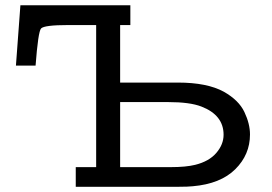

<svg xmlns="http://www.w3.org/2000/svg" viewBox="-20 -715 1041 735"><path d="M41 -463.9 58.1 -694.8H479V-619.1H439.9V-398.9H661.1Q772.9 -398.9 836.9 -363.8Q894 -331.5 915.5 -286.4Q937 -241.2 937 -200.2Q937 -123 880.6 -67.1Q824.2 -11.2 717.8 -2Q699.7 0 664.1 0H270V-75.2H348.1V-619.1H241.2Q149.4 -619.1 137.2 -606Q126 -593.8 116.2 -463.9ZM439.9 -75.2H632.8Q691.9 -75.2 727.1 -84Q780.3 -97.2 808.1 -129.6Q835.9 -162.1 835.9 -199.2Q835.9 -274.4 751 -307.1Q707 -324.2 624 -324.2H439.9Z"/></svg>

Font: CMU Concrete
Style: Bold
Weight: 700
Version: Version 0.7.0